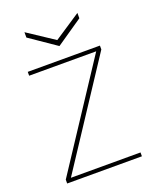

<svg xmlns="http://www.w3.org/2000/svg" viewBox="-131 -768 687 845"><g transform="rotate(-20 212.5 -345.0)"><path d="M36 0V-18L355 -503H41V-521H379V-503L60 -18H386V0ZM211 -580 87 -665V-690L211 -608L335 -690V-665Z"/></g></svg>

Font: DM Sans 10pt Thin
Style: Regular
Weight: 250
Version: Version 4.004;gftools[0.9.30]